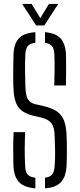

<svg xmlns="http://www.w3.org/2000/svg" viewBox="-20 -972 414 996"><path d="M213.5 5V-50Q240 -53.5 251 -67.5Q262 -81.5 263.5 -111Q266.5 -145.5 265.8 -188.2Q265 -231 263.5 -265.5Q262.5 -310.5 248 -331Q233.5 -351.5 197 -361.5L150 -372.5Q93 -387 71.8 -421Q50.5 -455 49 -530Q48 -565 48.5 -604.8Q49 -644.5 50 -685Q51 -744 77.2 -772.5Q103.5 -801 163.5 -805V-750Q135.5 -746.5 124 -732.8Q112.5 -719 111.5 -689.5Q109.5 -648 109.8 -610Q110 -572 111.5 -530Q112.5 -481 123 -460Q133.5 -439 161.5 -432L207 -421.5Q251.5 -411 276.8 -393Q302 -375 313 -344.5Q324 -314 325.5 -265.5Q327 -230.5 327 -190.5Q327 -150.5 325.5 -116.5Q323 -56.5 297 -27.8Q271 1 213.5 5ZM261.5 -528.5Q263 -576.5 263.2 -615Q263.5 -653.5 262 -689.5Q261 -718.5 250.2 -732.2Q239.5 -746 213.5 -750V-805Q269.5 -800.5 295 -772Q320.5 -743.5 322.5 -684Q323 -650 323 -611.2Q323 -572.5 322 -528.5ZM163.5 5Q104.5 0.5 78 -28Q51.5 -56.5 49.5 -116.5Q48.5 -163.5 48.5 -200.5Q48.5 -237.5 50.5 -286.5H110.5Q108.5 -240 108.2 -198Q108 -156 110.5 -111Q111.5 -81 123 -67.2Q134.5 -53.5 163.5 -50ZM167.5 -840 95 -951.5H144L189 -878L234 -951.5H282L210 -840Z"/></svg>

Font: Big Shoulders Stencil Text Light
Style: Regular
Weight: 300
Designer: Patric King
Foundry: XO Type Co
Version: Version 1.000